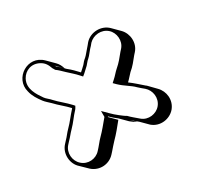

<svg xmlns="http://www.w3.org/2000/svg" viewBox="-127 -724 898 871"><g transform="rotate(-30 322.0 -288.5)"><path d="M311 -188C323 -176 336 -165 348 -156L383 -121C393 -114 402 -105 413 -100L389 -124C400 -114 412 -104 423 -95L458 -60C494 -29 548 -37 576 -70C605 -105 599 -154 570 -183L535 -219C533 -221 532 -222 530 -223C509 -241 490 -259 467 -276C480 -288 489 -300 500 -311C521 -328 536 -348 553 -369L562 -379C592 -412 587 -464 558 -493L523 -528C490 -561 433 -559 402 -525L393 -514C381 -501 374 -491 362 -478L354 -470C345 -463 338 -455 331 -446C326 -441 310 -426 305 -422C289 -439 276 -453 257 -468C244 -480 236 -490 221 -501C220 -504 218 -507 215 -510L250 -475C245 -491 239 -503 228 -514L193 -549C130 -612 31 -547 53 -468C59 -441 74 -419 89 -399C98 -387 110 -378 121 -367C141 -345 168 -325 189 -302C188 -301 187 -299 186 -298C163 -273 150 -253 127 -230C112 -215 105 -203 90 -188L80 -177C48 -143 53 -87 85 -59L121 -24C156 7 208 3 238 -30L248 -41C261 -55 267 -64 280 -77C304 -101 323 -125 344 -151L309 -186C310 -186 311 -187 311 -188ZM418 -295C444 -270 473 -256 491 -237C501 -227 511 -220 520 -212C547 -189 554 -145 529 -115C507 -88 462 -81 433 -106C417 -120 399 -134 387 -147C377 -152 369 -159 357 -168C345 -177 333 -188 322 -199L296 -225V-194C274 -168 257 -146 234 -123C220 -109 214 -99 202 -86L192 -75C168 -48 124 -44 96 -70C69 -94 65 -139 91 -167L101 -178C118 -195 124 -205 138 -219C162 -243 175 -265 197 -288C199 -290 200 -292 202 -295L207 -304L200 -312C179 -335 149 -358 132 -377C121 -390 108 -398 101 -408C81 -437 50 -480 74 -524C91 -555 129 -571 167 -550C186 -539 194 -526 202 -503C205 -499 207 -495 209 -491C224 -480 230 -473 247 -457C264 -441 278 -430 294 -412L304 -401L315 -410C321 -415 336 -429 342 -435C350 -443 355 -452 364 -459L373 -468C385 -482 392 -492 404 -504L413 -515C438 -541 482 -545 510 -520C536 -497 541 -452 516 -424L507 -414C490 -393 474 -373 455 -357C441 -345 431 -331 417 -319L405 -308Z"/></g></svg>

Font: Blanket
Style: Poster
Weight: 900
Foundry: Cannot Into Space Fonts
Version: Version 0.9